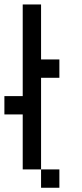

<svg xmlns="http://www.w3.org/2000/svg" viewBox="-20 -937 373 873"><path d="M83.3 -916.7H166.7V-666.7H250V-583.3H166.7V-166.7H83.3V-416.7H0V-500H83.3ZM166.7 -166.7H250V-83.3H166.7Z"/></svg>

Font: Galmuri11 Condensed
Style: Regular
Weight: 400
Width: 3
Designer: Lee Minseo (quiple)
Version: Version 2.399;hotconv 1.1.1;makeotfexe 2.6.0 DEVELOPMENT